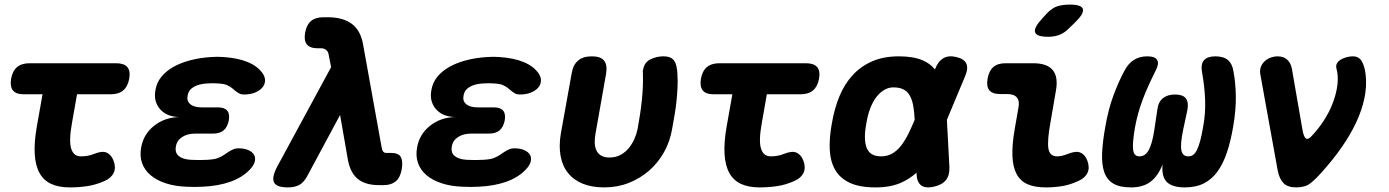

<svg xmlns="http://www.w3.org/2000/svg" viewBox="-20 -805 6040 835"><path d="M485 -530Q519 -530 533.5 -513.5Q548 -497 542 -463Q536 -429 516 -412Q496 -395 462 -395H315L293 -270Q279 -193 289.5 -159Q300 -125 332 -125Q346 -125 361 -127.5Q376 -130 390 -136Q425 -150 444.5 -141Q464 -132 474 -106Q485 -76 474.5 -53.5Q464 -31 435 -18Q397 -1 359.5 4.5Q322 10 283 10Q236 10 203 -5Q170 -20 152 -52.5Q134 -85 131 -135Q128 -185 140 -254L165 -395H83Q50 -395 36.5 -411.5Q23 -428 28 -461Q34 -496 54 -513Q74 -530 109 -530Z M1123 -485Q1134 -468 1132.5 -451.5Q1131 -435 1119.5 -422.5Q1108 -410 1088 -402Q1068 -394 1041 -394Q1029 -394 1020.5 -398.5Q1012 -403 1004.5 -409Q997 -415 989.5 -421.5Q982 -428 971 -433Q964 -437 954 -439Q944 -441 931 -442Q918 -443 905 -443Q892 -443 879 -442Q845 -440 822.5 -427Q800 -414 796 -389Q791 -366 807.5 -352Q824 -338 857 -338H928Q956 -338 968 -324Q980 -310 975 -281Q969 -252 952.5 -238Q936 -224 907 -224H830Q795 -224 772 -209Q749 -194 745 -168Q740 -141 757.5 -126.5Q775 -112 810 -110Q828 -109 846 -109Q864 -109 882 -110Q898 -111 910.5 -113Q923 -115 933 -120Q945 -125 955 -132Q965 -139 974.5 -145Q984 -151 994 -155.5Q1004 -160 1016 -160Q1043 -160 1060.5 -152Q1078 -144 1085 -131.5Q1092 -119 1088 -102.5Q1084 -86 1067 -68Q1034 -33 981.5 -14.5Q929 4 862 7Q844 8 826 8Q808 8 790 7Q740 5 700.5 -8Q661 -21 635 -43Q609 -65 598 -95.5Q587 -126 594 -164Q604 -221 649.5 -257.5Q695 -294 758 -296Q703 -298 675 -331.5Q647 -365 656 -413Q661 -445 681.5 -470.5Q702 -496 734 -514Q766 -532 808 -543Q850 -554 899 -557Q912 -558 925.5 -558Q939 -558 951 -557Q1014 -553 1057.5 -535Q1101 -517 1123 -485Z M1315 -37Q1300 -10 1280 0Q1260 10 1232 10Q1182 10 1171.5 -12.5Q1161 -35 1187 -83L1420 -513L1409 -569Q1407 -581 1398 -588Q1389 -595 1378 -595H1362Q1328 -595 1314.5 -612Q1301 -629 1307 -663Q1313 -697 1332.5 -713.5Q1352 -730 1386 -730H1406Q1470 -730 1509 -702Q1548 -674 1559 -612L1639 -168Q1641 -153 1646 -146.5Q1651 -140 1659 -140H1680Q1714 -140 1723.5 -121.5Q1733 -103 1727 -68Q1720 -31 1700 -15.5Q1680 0 1650 0H1627Q1570 0 1537 -26Q1504 -52 1493 -110L1459 -305Z M2323 -485Q2334 -468 2332.5 -451.5Q2331 -435 2319.5 -422.5Q2308 -410 2288 -402Q2268 -394 2241 -394Q2229 -394 2220.5 -398.5Q2212 -403 2204.5 -409Q2197 -415 2189.5 -421.5Q2182 -428 2171 -433Q2164 -437 2154 -439Q2144 -441 2131 -442Q2118 -443 2105 -443Q2092 -443 2079 -442Q2045 -440 2022.5 -427Q2000 -414 1996 -389Q1991 -366 2007.5 -352Q2024 -338 2057 -338H2128Q2156 -338 2168 -324Q2180 -310 2175 -281Q2169 -252 2152.5 -238Q2136 -224 2107 -224H2030Q1995 -224 1972 -209Q1949 -194 1945 -168Q1940 -141 1957.5 -126.5Q1975 -112 2010 -110Q2028 -109 2046 -109Q2064 -109 2082 -110Q2098 -111 2110.5 -113Q2123 -115 2133 -120Q2145 -125 2155 -132Q2165 -139 2174.5 -145Q2184 -151 2194 -155.5Q2204 -160 2216 -160Q2243 -160 2260.5 -152Q2278 -144 2285 -131.5Q2292 -119 2288 -102.5Q2284 -86 2267 -68Q2234 -33 2181.5 -14.5Q2129 4 2062 7Q2044 8 2026 8Q2008 8 1990 7Q1940 5 1900.5 -8Q1861 -21 1835 -43Q1809 -65 1798 -95.5Q1787 -126 1794 -164Q1804 -221 1849.5 -257.5Q1895 -294 1958 -296Q1903 -298 1875 -331.5Q1847 -365 1856 -413Q1861 -445 1881.5 -470.5Q1902 -496 1934 -514Q1966 -532 2008 -543Q2050 -554 2099 -557Q2112 -558 2125.5 -558Q2139 -558 2151 -557Q2214 -553 2257.5 -535Q2301 -517 2323 -485Z M2466 -485Q2472 -523 2494 -541.5Q2516 -560 2554 -560Q2592 -560 2607 -541.5Q2622 -523 2616 -485L2570 -225Q2566 -204 2566.5 -185Q2567 -166 2573.5 -151.5Q2580 -137 2594 -128.5Q2608 -120 2631 -120Q2658 -120 2679 -131.5Q2700 -143 2715 -161.5Q2730 -180 2739.5 -202Q2749 -224 2753 -245Q2759 -278 2763.5 -307.5Q2768 -337 2771 -365.5Q2774 -394 2775.5 -423Q2777 -452 2776 -485Q2776 -490 2775.5 -493.5Q2775 -497 2777 -502Q2782 -534 2809 -547Q2836 -560 2864 -560Q2884 -560 2895.5 -554.5Q2907 -549 2913 -539.5Q2919 -530 2922 -516Q2925 -502 2926 -485Q2928 -453 2926.5 -423.5Q2925 -394 2922 -365Q2919 -336 2914 -306.5Q2909 -277 2903 -244Q2894 -190 2868 -143.5Q2842 -97 2803 -63Q2764 -29 2714.5 -9.5Q2665 10 2608 10Q2554 10 2514.5 -6Q2475 -22 2450.5 -52.5Q2426 -83 2418 -126.5Q2410 -170 2419 -224Z M3485 -530Q3519 -530 3533.5 -513.5Q3548 -497 3542 -463Q3536 -429 3516 -412Q3496 -395 3462 -395H3315L3293 -270Q3279 -193 3289.5 -159Q3300 -125 3332 -125Q3346 -125 3361 -127.5Q3376 -130 3390 -136Q3425 -150 3444.5 -141Q3464 -132 3474 -106Q3485 -76 3474.5 -53.5Q3464 -31 3435 -18Q3397 -1 3359.5 4.5Q3322 10 3283 10Q3236 10 3203 -5Q3170 -20 3152 -52.5Q3134 -85 3131 -135Q3128 -185 3140 -254L3165 -395H3083Q3050 -395 3036.5 -411.5Q3023 -428 3028 -461Q3034 -496 3054 -513Q3074 -530 3109 -530Z M4109 -77Q4110 -42 4093.5 -21.5Q4077 -1 4041 7Q4005 15 3986.5 1.5Q3968 -12 3966 -47V-54Q3936 -27 3898 -10Q3852 10 3788 10Q3718 10 3675.5 -10Q3633 -30 3612 -66.5Q3591 -103 3588.5 -154.5Q3586 -206 3598 -270Q3609 -334 3631 -387Q3653 -440 3688.5 -478.5Q3724 -517 3773.5 -538.5Q3823 -560 3889 -560Q3952 -560 3992 -543Q4025 -529 4046 -503Q4059 -538 4083 -552Q4106 -565 4139 -557Q4173 -549 4182.5 -528.5Q4192 -508 4177 -473L4098 -284ZM3958 -284Q3956 -318 3952 -343Q3947 -371 3936.5 -389.5Q3926 -408 3908.5 -416.5Q3891 -425 3865 -425Q3845 -425 3826.5 -414.5Q3808 -404 3792.5 -384.5Q3777 -365 3765.5 -336Q3754 -307 3748 -270Q3741 -234 3741.5 -206.5Q3742 -179 3749.5 -161Q3757 -143 3772.5 -134Q3788 -125 3812 -125Q3838 -125 3859 -136.5Q3880 -148 3897.5 -170Q3915 -192 3931 -224Q3944 -251 3958 -284Z M4548 -270Q4534 -193 4539.5 -159Q4545 -125 4577 -125Q4587 -125 4598.5 -127.5Q4610 -130 4625 -136Q4660 -150 4679.5 -141Q4699 -132 4709 -106Q4720 -76 4709.5 -53.5Q4699 -31 4670 -18Q4633 -1 4598.5 4.5Q4564 10 4528 10Q4481 10 4449.5 -3.5Q4418 -17 4401.5 -47.5Q4385 -78 4383 -126.5Q4381 -175 4393 -244L4409 -336Q4415 -366 4402.5 -381Q4390 -396 4360 -396H4330Q4296 -396 4282.5 -412.5Q4269 -429 4275 -463Q4281 -497 4300 -513.5Q4319 -530 4353 -530H4473Q4534 -530 4558.5 -500Q4583 -470 4572 -410ZM4630 -683Q4610 -662 4587.5 -653.5Q4565 -645 4539 -645Q4488 -645 4481.5 -664.5Q4475 -684 4513 -725L4531 -745Q4556 -771 4579 -778Q4602 -785 4633 -785Q4684 -785 4689.5 -765.5Q4695 -746 4656 -708Z M5266 -560Q5301 -560 5320 -544Q5339 -528 5344 -496Q5353 -451 5354.5 -390.5Q5356 -330 5343 -254Q5332 -190 5315.5 -141Q5299 -92 5274.5 -58.5Q5250 -25 5215.5 -7.5Q5181 10 5133 10Q5078 10 5054.5 -13.5Q5031 -37 5036 -90Q5016 -39 4983.5 -14.5Q4951 10 4899 10Q4850 10 4822 -6.5Q4794 -23 4782.5 -56Q4771 -89 4773 -138.5Q4775 -188 4787 -254Q4800 -330 4822.5 -390.5Q4845 -451 4870 -497Q4886 -528 4910.5 -544Q4935 -560 4970 -560Q5003 -560 5012.5 -544Q5022 -528 5005 -496Q4988 -462 4974 -431Q4960 -400 4949 -370.5Q4938 -341 4930 -312Q4922 -283 4916 -251Q4910 -216 4908 -192Q4906 -168 4908 -153Q4910 -138 4917 -131.5Q4924 -125 4936 -125Q4947 -125 4957 -131Q4967 -137 4975 -151Q4983 -165 4989.5 -188Q4996 -211 5001 -246L5013 -327Q5017 -361 5037 -377.5Q5057 -394 5090 -394Q5124 -394 5137 -377.5Q5150 -361 5144 -327L5126 -243Q5119 -209 5117 -186.5Q5115 -164 5118 -150.5Q5121 -137 5128.5 -131Q5136 -125 5148 -125Q5160 -125 5169 -131.5Q5178 -138 5185.5 -153Q5193 -168 5199.5 -192Q5206 -216 5212 -251Q5218 -283 5220 -312Q5222 -341 5221 -370.5Q5220 -400 5216.5 -430.5Q5213 -461 5207 -495Q5202 -528 5217 -544Q5232 -560 5266 -560Z M5461 -482Q5458 -501 5464 -515.5Q5470 -530 5481.5 -540Q5493 -550 5507.5 -555Q5522 -560 5535 -560Q5562 -560 5577.5 -546Q5593 -532 5598 -508L5644 -243Q5649 -212 5658 -204Q5667 -196 5681 -210Q5713 -243 5737.5 -281Q5762 -319 5777 -359Q5792 -399 5796.5 -437Q5801 -475 5792 -508Q5789 -520 5794.5 -529.5Q5800 -539 5810.5 -545.5Q5821 -552 5835.5 -556Q5850 -560 5863 -560Q5889 -560 5901.5 -540Q5914 -520 5919 -482Q5925 -430 5913.5 -376.5Q5902 -323 5876.5 -269.5Q5851 -216 5813.5 -162.5Q5776 -109 5729 -57Q5702 -26 5679 -8Q5656 10 5618 10Q5580 10 5562 -8.5Q5544 -27 5537 -62Z"/></svg>

Font: Maple Mono ExtraBold
Style: Italic
Weight: 800
Italic angle: -10°
Monospace: yes
Designer: subframe7536
Version: Version 7.200